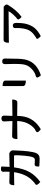

<svg xmlns="http://www.w3.org/2000/svg" viewBox="1560 -2392 881 4040"><g transform="rotate(-90 2000.0 -372.5)"><path d="M460 -793Q518 -793 516 -774Q516 -774 508 -611L793 -617L809 -609Q863 -583 855 -523Q845 -156 796 -47Q765 21 685 21Q606 21 517 14Q505 -91 572 -83Q592 -79 650 -79Q692 -79 707 -113Q730 -160 742 -287Q754 -414 753 -496Q754 -517 731 -517H498Q471 -315 397 -187Q323 -59 190 35Q98 -40 148 -71Q160 -73 213 -124Q361 -263 396 -517L122 -513Q122 -617 182 -616L405 -611L408 -704L405 -733Q401 -793 460 -793Z M1473 -551 1464 -723Q1462 -782 1528 -782Q1588 -782 1587 -723L1581 -551L1925 -556Q1925 -448 1865 -448L1581 -451Q1579 -341 1553 -255Q1527 -169 1464 -91Q1402 -14 1300 46Q1202 -27 1261 -58Q1341 -91 1405 -197Q1469 -303 1473 -451L1093 -447Q1093 -557 1153 -557Z M2729 -766Q2788 -766 2788 -707L2784 -496Q2784 -333 2758 -249Q2694 -37 2435 48Q2352 -39 2418 -59Q2510 -79 2592 -169Q2643 -227 2659 -296Q2675 -365 2675 -502L2670 -706Q2669 -766 2729 -766ZM2209 -758Q2324 -758 2324 -698V-268Q2209 -268 2209 -328V-758Z M3904 -712Q3942 -676 3909 -634Q3870 -567 3803 -488Q3737 -410 3664 -358Q3581 -425 3628 -456Q3643 -461 3702 -523Q3761 -585 3785 -632L3119 -626Q3119 -737 3179 -737L3879 -735ZM3484 -543Q3538 -543 3537 -471Q3538 -332 3512 -244Q3481 -144 3430 -84Q3364 -8 3260 45Q3168 -30 3224 -54Q3221 -48 3264 -79Q3363 -143 3396 -233Q3430 -323 3430 -463L3428 -483Q3424 -543 3484 -543Z"/></g></svg>

Font: Swei Half Moon CJK TC
Style: Medium
Weight: 500
Version: Version 2.125